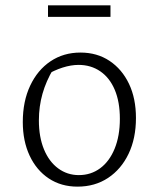

<svg xmlns="http://www.w3.org/2000/svg" viewBox="-20 -688 570 716"><path d="M269 8Q208 8 162 -22.5Q116 -53 90.5 -107.5Q65 -162 65 -233Q65 -310 92.5 -368.5Q120 -427 168.5 -459.5Q217 -492 280 -492Q342 -492 388.5 -461Q435 -430 461 -375.5Q487 -321 487 -248Q487 -172 459.5 -114.5Q432 -57 383 -24.5Q334 8 269 8ZM274 -35Q319 -35 353.5 -60.5Q388 -86 407.5 -133.5Q427 -181 427 -245Q427 -308 408 -353Q389 -398 354 -422Q319 -446 273 -446Q245 -446 213.5 -436Q182 -426 148 -406L179 -431Q152 -386 138.5 -338.5Q125 -291 125 -239Q125 -177 144 -131Q163 -85 197 -60Q231 -35 274 -35ZM159 -625V-668H392V-625Z"/></svg>

Font: Piazzolla Thin ExtraLight
Style: Regular
Weight: 250
Version: Version 2.005